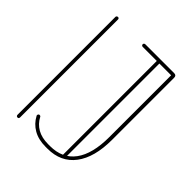

<svg xmlns="http://www.w3.org/2000/svg" viewBox="-187 -773 890 890"><g transform="rotate(45 258.0 -327.5)"><path d="M62 -651Q62 -654 64.5 -656.5Q67 -659 71 -659Q75 -659 77 -656.5Q79 -654 79 -651V-9Q79 -5 77 -2.5Q75 0 71 0Q67 0 64.5 -2.5Q62 -5 62 -9ZM250 -642Q246 -642 243.5 -644.5Q241 -647 241 -651Q241 -654 243.5 -656.5Q246 -659 250 -659H439Q454 -659 454 -644V-237Q454 -122 406.5 -59Q359 4 271 4H259Q212 4 179 -15Q146 -34 128 -68Q127 -69 127 -72Q127 -76 129.5 -78.5Q132 -81 135 -81Q141 -81 143 -77Q159 -46 188 -29.5Q217 -13 259 -13H271Q352 -13 394 -70Q436 -127 436 -237V-642ZM359 -24Q359 -20 356.5 -17.5Q354 -15 350 -15Q346 -15 344 -17.5Q342 -20 342 -24V-651Q342 -654 344 -656.5Q346 -659 350 -659Q354 -659 356.5 -656.5Q359 -654 359 -651Z"/></g></svg>

Font: Libertine-Super Thin
Style: Regular
Weight: 100
Designer: Bastien Sozeau
Foundry: NBR — Bastien Sozeau
Version: Version 2.003;gftools[0.9.33]